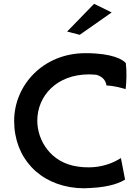

<svg xmlns="http://www.w3.org/2000/svg" viewBox="-20 -983 730 1004"><path d="M331 -818 397 -801 564 -918 472 -963ZM606 -153C580 -136 531 -114 470 -109C441 -107 413 -108 387 -112C246 -131 175 -248 175 -352C175 -480 275 -594 445 -594C458 -594 470 -593 483 -592H484L487 -591C515 -582 532 -565 537 -536C581 -534 619 -522 637 -517C642 -561 643 -609 638 -653C623 -671 569 -705 427 -705C204 -705 54 -536 54 -351C54 -158 185 -17 383 0C407 2 430 2 454 0C560 -5 612 -30 634 -44L612 -158C611 -157 610 -154 608 -153Z"/></svg>

Font: Bluebird
Style: LiExt
Weight: 300
Designer: Jasper
Foundry: Cannot Into Space Fonts
Version: Version 0.98